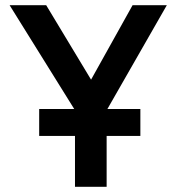

<svg xmlns="http://www.w3.org/2000/svg" viewBox="-20 -720 673 740"><path d="M269 0V-196H131V-300H266L17 -700H158L331 -413L491 -700H623L394 -300H521V-196H391V0Z"/></svg>

Font: Golos Text Medium
Style: Regular
Weight: 500
Designer: A.Korolkova, Vitaly Kuzmin
Foundry: ParaType Ltd
Version: Version 2.004